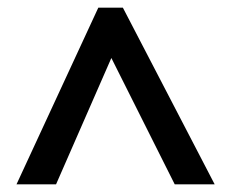

<svg xmlns="http://www.w3.org/2000/svg" viewBox="-20 -738 602 500"><path d="M23 -258 236 -718H300L539 -258H435L270 -587L126 -258Z"/></svg>

Font: Noto Sans Adlam Unjoined SemiBold
Style: Regular
Weight: 600
Version: Version 3.001